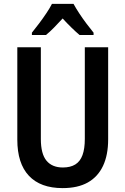

<svg xmlns="http://www.w3.org/2000/svg" viewBox="-20 -957 645 987"><path d="M536 -241Q536 -160 509.5 -104Q483 -48 431.5 -19Q380 10 302 10Q188 10 128.5 -53.5Q69 -117 69 -239V-714H190V-242Q190 -166 219 -131Q248 -96 303 -96Q342 -96 367 -111.5Q392 -127 404 -159.5Q416 -192 416 -243V-714H536ZM358 -937Q370 -915 387 -889Q404 -863 423.5 -837Q443 -811 461 -789V-777H389Q369 -794 347 -815.5Q325 -837 302 -862Q279 -837 257 -814.5Q235 -792 216 -777H144V-789Q161 -810 181 -836.5Q201 -863 219 -890Q237 -917 247 -937Z"/></svg>

Font: Noto Sans Khmer Condensed SemiBold
Style: Regular
Weight: 600
Width: 3
Designer: Danh Hong and the Monotype Design Team
Foundry: Monotype Imaging Inc.
Version: Version 2.004